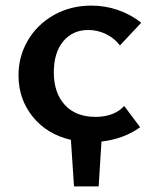

<svg xmlns="http://www.w3.org/2000/svg" viewBox="-20 -500 546 685"><path d="M480 -46Q421 -4 342 5L332 165H244L233 -1Q147 -21 96.5 -84Q46 -147 46 -231Q46 -299 79.5 -356Q113 -413 172.5 -446.5Q232 -480 306 -480Q356 -480 401.5 -464Q447 -448 484 -419L408 -338Q388 -364 358 -378.5Q328 -393 295 -393Q239 -393 205.5 -352.5Q172 -312 172 -242Q172 -169 211 -126Q250 -83 321 -83Q354 -83 380 -93Q406 -103 423 -122Z"/></svg>

Font: Ysabeau SC
Style: Bold
Weight: 700
Designer: Christian Thalmann (Catharsis Fonts)
Version: Version 0.003